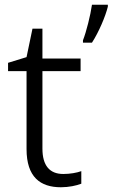

<svg xmlns="http://www.w3.org/2000/svg" viewBox="-20 -780 475 810"><path d="M435 -752V-760H368C362 -717 344 -645 330 -610V-600H368C397 -645 425 -711 435 -752ZM247 -46C189 -46 159 -82 159 -153V-480H320V-533H159V-659H117L92 -539L14 -515V-480H92V-151C92 -33 150 10 237 10C270 10 303 3 323 -5V-58C304 -51 275 -46 247 -46Z"/></svg>

Font: Noto Kufi Arabic Light
Style: Regular
Weight: 300
Designer: Monotype Design Team, David Williams, Khaled Hosny
Foundry: Google LLC
Version: Version 2.109